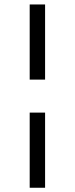

<svg xmlns="http://www.w3.org/2000/svg" viewBox="-20 -687 340 873"><path d="M185 -325H115V-666.7H185ZM185 166.7H115V-175H185Z"/></svg>

Font: Familjen Grotesk Variable
Style: Regular
Weight: 400
Designer: Anders Wikstroem, Jonas Baeckman, Matilda Gysing, Kristian Moeller
Foundry: Familjen STHLM AB
Version: Version 2.000